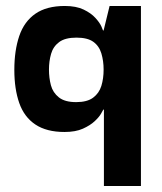

<svg xmlns="http://www.w3.org/2000/svg" viewBox="-20 -432 541 643"><path d="M196 10Q136 10 98.5 -15Q61 -40 44.5 -87Q28 -134 28 -198Q28 -263 44.5 -311.5Q61 -360 98.5 -386Q136 -412 197 -412Q235 -412 260 -400Q285 -388 299.5 -372Q314 -356 319.5 -343.5Q325 -331 325 -330H327L347 -412H452V191H328V-65H326Q325 -63 318.5 -51.5Q312 -40 297 -26Q282 -12 257.5 -1Q233 10 196 10ZM235 -90Q272 -90 292 -105Q312 -120 319.5 -144.5Q327 -169 327 -199Q327 -228 319.5 -253Q312 -278 292.5 -292Q273 -306 236 -306Q198 -306 178 -291Q158 -276 151 -251.5Q144 -227 144 -199Q144 -171 150.5 -146.5Q157 -122 177 -106Q197 -90 235 -90Z"/></svg>

Font: Darker Grotesque ExtraBold
Style: Regular
Weight: 800
Designer: Gabriel Lam
Foundry: TypeRant
Version: Version 1.000;gftools[0.9.28]